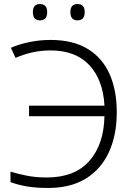

<svg xmlns="http://www.w3.org/2000/svg" viewBox="-20 -922 661 952"><path d="M230 -672Q183 -672 139 -662Q95 -652 57 -635L34 -685Q75 -703 126 -713.5Q177 -724 231 -724Q341 -724 414 -680Q487 -636 523 -555.5Q559 -475 559 -366Q559 -252 520 -167.5Q481 -83 405.5 -36.5Q330 10 219 10Q158 10 114 2.5Q70 -5 32 -19V-71Q71 -59 115 -50.5Q159 -42 212 -42Q350 -42 422.5 -123.5Q495 -205 498 -346H124V-398H498Q491 -526 423 -599Q355 -672 230 -672ZM143 -862Q143 -902 178 -902Q214 -902 214 -862Q214 -821 178 -821Q143 -821 143 -862ZM329 -862Q329 -902 364 -902Q400 -902 400 -862Q400 -821 364 -821Q329 -821 329 -862Z"/></svg>

Font: RS Noto Sans Light
Style: Regular
Weight: 300
Designer: Monotype Design Team
Foundry: Monotype Imaging Inc.
Version: Version 3.10